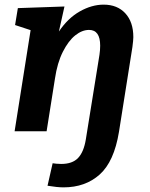

<svg xmlns="http://www.w3.org/2000/svg" viewBox="-20 -566 646 828"><path d="M555 -406Q555 -393 551 -363L493 3Q472 131 410 186.5Q348 242 254 242Q227 242 185 235L207 138Q214 139 223 140Q232 141 244 141Q292 141 316.5 115.5Q341 90 350 36L409 -330Q412 -351 412 -369Q412 -437 364 -437Q334 -437 304.5 -413.5Q275 -390 251 -342.5Q227 -295 217 -227L181 0H43L112 -436L45 -458L57 -531L258 -538L234 -430Q273 -488 324.5 -517Q376 -546 427 -546Q486 -546 520.5 -508.5Q555 -471 555 -406Z"/></svg>

Font: Bitter Pro
Style: Bold Italic
Weight: 700
Italic angle: -9°
Designer: Sol Matas, and Bitter project Authors
Foundry: Sol Matas
Version: Version 1.010